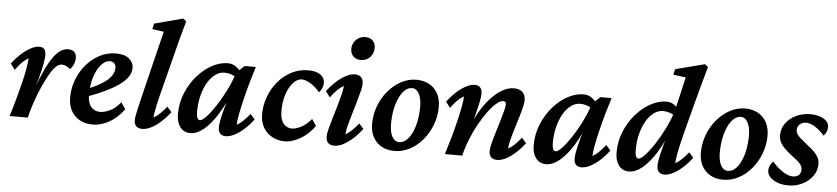

<svg xmlns="http://www.w3.org/2000/svg" viewBox="-42 -918 5069 1163"><g transform="rotate(5 2492.5 -336.0)"><path d="M324.2 -337.9Q305.7 -337.9 287.6 -319.8Q269.5 -301.8 252 -271Q234.4 -240.2 215.8 -200.2Q191.4 -147.5 173.3 -92.8Q155.3 -38.1 146.5 0H36.1Q50.8 -45.9 65.4 -98.6Q80.1 -151.4 92.8 -202.6Q105.5 -253.9 112.8 -295.4Q120.1 -336.9 120.1 -358.4Q100.6 -346.7 81.5 -328.1Q62.5 -309.6 43 -281.2L15.6 -317.4Q40 -349.6 68.8 -376Q97.7 -402.3 126.5 -418Q155.3 -433.6 179.7 -433.6Q199.2 -433.6 209.5 -422.4Q219.7 -411.1 219.7 -382.8Q219.7 -369.1 213.9 -334.5Q208 -299.8 192.4 -242.2Q176.8 -184.6 145.5 -99.6H141.6Q169.9 -175.8 194.8 -237.3Q219.7 -298.8 244.6 -342.8Q269.5 -386.7 296.4 -410.2Q323.2 -433.6 355.5 -433.6Q379.9 -433.6 392.6 -420.4Q405.3 -407.2 405.3 -383.8Q405.3 -367.2 397.9 -348.6Q390.6 -330.1 376 -314.5Q365.2 -325.2 351.1 -331.5Q336.9 -337.9 324.2 -337.9Z M543 7.8Q474.6 7.8 433.1 -33.2Q391.6 -74.2 391.6 -144.5Q391.6 -201.2 411.6 -252.9Q431.6 -304.7 466.3 -345.2Q501 -385.7 546.9 -409.7Q592.8 -433.6 644.5 -433.6Q698.2 -433.6 725.6 -410.6Q752.9 -387.7 752.9 -354.5Q752.9 -331.1 739.7 -307.6Q726.6 -284.2 696.8 -260.3Q667 -236.3 616.2 -210.4Q565.4 -184.6 490.2 -157.2V-205.1Q546.9 -227.5 582 -250.5Q617.2 -273.4 633.3 -297.4Q649.4 -321.3 649.4 -346.7Q649.4 -363.3 639.6 -373.5Q629.9 -383.8 612.3 -383.8Q585.9 -383.8 561 -356.4Q536.1 -329.1 520 -280.8Q503.9 -232.4 503.9 -168.9Q503.9 -121.1 524.9 -96.7Q545.9 -72.3 580.1 -72.3Q604.5 -72.3 638.2 -87.4Q671.9 -102.5 703.1 -141.6L730.5 -101.6Q690.4 -46.9 639.6 -19.5Q588.9 7.8 543 7.8Z M842.8 7.8Q818.4 7.8 806.2 -4.4Q793.9 -16.6 793.9 -39.1Q793.9 -51.8 795.9 -64.9Q797.9 -78.1 804.7 -107.9Q811.5 -137.7 826.2 -199.2L921.9 -589.8L851.6 -599.6L859.4 -633.8L1032.2 -679.7L1051.8 -664.1Q1036.1 -610.4 1023.9 -564Q1011.7 -517.6 1000 -470.7L928.7 -191.4Q921.9 -164.1 916.5 -138.7Q911.1 -113.3 908.2 -94.2Q905.3 -75.2 905.3 -66.4Q925.8 -78.1 944.8 -96.7Q963.9 -115.2 983.4 -139.6L1010.7 -108.4Q986.3 -76.2 957.5 -49.8Q928.7 -23.4 898.9 -7.8Q869.1 7.8 842.8 7.8Z M1134.8 7.8Q1095.7 7.8 1073.2 -22Q1050.8 -51.8 1050.8 -99.6Q1050.8 -168.9 1075.7 -229Q1100.6 -289.1 1141.1 -335.4Q1181.6 -381.8 1230 -407.7Q1278.3 -433.6 1325.2 -433.6Q1353.5 -433.6 1374.5 -418.5Q1395.5 -403.3 1417 -376L1387.7 -344.7Q1372.1 -361.3 1351.6 -368.2Q1331.1 -375 1309.6 -375Q1280.3 -375 1253.9 -355.5Q1227.5 -335.9 1207.5 -301.3Q1187.5 -266.6 1176.3 -221.2Q1165 -175.8 1165 -124Q1165 -100.6 1170.4 -87.9Q1175.8 -75.2 1186.5 -75.2Q1200.2 -75.2 1225.1 -101.6Q1250 -127.9 1279.3 -172.4Q1308.6 -216.8 1335.4 -270.5Q1362.3 -324.2 1379.9 -378.9L1393.6 -393.6L1428.7 -425.8H1496.1Q1481.4 -379.9 1466.3 -326.7Q1451.2 -273.4 1439 -222.2Q1426.8 -170.9 1418.9 -129.9Q1411.1 -88.9 1411.1 -66.4Q1431.6 -78.1 1450.7 -96.7Q1469.7 -115.2 1489.3 -139.6L1516.6 -108.4Q1492.2 -76.2 1463.4 -49.8Q1434.6 -23.4 1405.3 -7.8Q1376 7.8 1349.6 7.8Q1328.1 7.8 1316.4 -4.9Q1304.7 -17.6 1304.7 -42Q1304.7 -57.6 1310.1 -86.4Q1315.4 -115.2 1328.1 -162.6Q1340.8 -210 1362.3 -281.2H1372.1Q1340.8 -193.4 1300.8 -128.4Q1260.7 -63.5 1218.3 -27.8Q1175.8 7.8 1134.8 7.8Z M1780.3 -375Q1752.9 -375 1728 -347.7Q1703.1 -320.3 1688 -273.9Q1672.9 -227.5 1673.8 -168.9Q1674.8 -121.1 1694.8 -97.2Q1714.8 -73.2 1746.1 -73.2Q1768.6 -73.2 1800.8 -89.4Q1833 -105.5 1863.3 -141.6L1890.6 -101.6Q1850.6 -46.9 1800.8 -19.5Q1751 7.8 1710.9 7.8Q1668 7.8 1633.3 -10.7Q1598.6 -29.3 1578.6 -63.5Q1558.6 -97.7 1558.6 -144.5Q1558.6 -198.2 1577.6 -250Q1596.7 -301.8 1631.3 -343.3Q1666 -384.8 1712.9 -409.2Q1759.8 -433.6 1815.4 -433.6Q1860.4 -433.6 1887.7 -415.5Q1915 -397.5 1915 -363.3Q1915 -347.7 1908.2 -332.5Q1901.4 -317.4 1890.6 -306.6Q1864.3 -337.9 1834 -356.4Q1803.7 -375 1780.3 -375Z M2010.7 7.8Q1986.3 7.8 1973.1 -4.9Q1960 -17.6 1960 -44.9Q1960 -60.5 1967.8 -91.3Q1975.6 -122.1 1987.3 -160.6Q1999 -199.2 2010.3 -238.3Q2021.5 -277.3 2029.3 -309.6Q2037.1 -341.8 2037.1 -358.4Q2017.6 -346.7 1998 -328.1Q1978.5 -309.6 1959 -281.2L1931.6 -317.4Q1956.1 -349.6 1984.9 -376Q2013.7 -402.3 2043.5 -418Q2073.2 -433.6 2098.6 -433.6Q2123 -433.6 2136.2 -419.9Q2149.4 -406.2 2149.4 -379.9Q2149.4 -364.3 2141.6 -333.5Q2133.8 -302.7 2122.6 -263.7Q2111.3 -224.6 2099.6 -185.5Q2087.9 -146.5 2080.1 -114.7Q2072.3 -83 2072.3 -66.4Q2092.8 -78.1 2111.8 -96.7Q2130.9 -115.2 2150.4 -139.6L2177.7 -108.4Q2153.3 -76.2 2124.5 -49.8Q2095.7 -23.4 2066.4 -7.8Q2037.1 7.8 2010.7 7.8ZM2126 -523.4Q2095.7 -523.4 2079.1 -541Q2062.5 -558.6 2062.5 -585Q2062.5 -606.4 2072.8 -624.5Q2083 -642.6 2101.1 -653.3Q2119.1 -664.1 2141.6 -664.1Q2170.9 -664.1 2187 -647Q2203.1 -629.9 2203.1 -604.5Q2203.1 -582 2193.4 -563.5Q2183.6 -544.9 2166 -534.2Q2148.4 -523.4 2126 -523.4Z M2375 7.8Q2331.1 7.8 2297.9 -10.7Q2264.6 -29.3 2246.1 -63.5Q2227.5 -97.7 2227.5 -144.5Q2227.5 -200.2 2247.1 -252.4Q2266.6 -304.7 2300.8 -345.2Q2335 -385.7 2379.4 -409.7Q2423.8 -433.6 2472.7 -433.6Q2516.6 -433.6 2550.3 -415Q2584 -396.5 2602.5 -362.3Q2621.1 -328.1 2621.1 -280.3Q2621.1 -224.6 2601.6 -172.9Q2582 -121.1 2547.9 -80.1Q2513.7 -39.1 2469.2 -15.6Q2424.8 7.8 2375 7.8ZM2400.4 -47.9Q2423.8 -47.9 2443.8 -65.9Q2463.9 -84 2478.5 -115.2Q2493.2 -146.5 2501 -187.5Q2508.8 -228.5 2508.8 -273.4Q2508.8 -322.3 2492.7 -351.6Q2476.6 -380.9 2451.2 -380.9Q2426.8 -380.9 2406.7 -362.3Q2386.7 -343.8 2372.1 -312Q2357.4 -280.3 2349.6 -239.7Q2341.8 -199.2 2341.8 -154.3Q2341.8 -103.5 2357.9 -75.7Q2374 -47.9 2400.4 -47.9Z M3001 7.8Q2976.6 7.8 2963.9 -4.9Q2951.2 -17.6 2951.2 -42Q2951.2 -57.6 2958.5 -87.4Q2965.8 -117.2 2977.1 -153.8Q2988.3 -190.4 2999 -226.1Q3009.8 -261.7 3017.1 -290.5Q3024.4 -319.3 3024.4 -332Q3024.4 -350.6 3006.8 -350.6Q2989.3 -350.6 2965.3 -330.1Q2941.4 -309.6 2915.5 -274.4Q2889.6 -239.3 2864.7 -194.3Q2839.8 -149.4 2819.8 -99.1Q2799.8 -48.8 2788.1 0H2682.6Q2697.3 -45.9 2712.4 -98.6Q2727.5 -151.4 2739.7 -202.6Q2752 -253.9 2759.8 -295.4Q2767.6 -336.9 2767.6 -358.4Q2747.1 -346.7 2728 -328.1Q2709 -309.6 2689.5 -281.2L2662.1 -317.4Q2686.5 -349.6 2715.3 -376Q2744.1 -402.3 2773.4 -418Q2802.7 -433.6 2828.1 -433.6Q2849.6 -433.6 2860.8 -420.4Q2872.1 -407.2 2872.1 -382.8Q2872.1 -369.1 2866.2 -337.9Q2860.4 -306.6 2848.1 -258.8Q2835.9 -210.9 2815.4 -143.6H2806.6Q2827.1 -205.1 2856.4 -258.3Q2885.7 -311.5 2920.4 -350.6Q2955.1 -389.6 2992.2 -411.6Q3029.3 -433.6 3064.5 -433.6Q3097.7 -433.6 3116.7 -416.5Q3135.7 -399.4 3135.7 -365.2Q3135.7 -350.6 3128.4 -320.8Q3121.1 -291 3109.9 -254.4Q3098.6 -217.8 3087.4 -180.7Q3076.2 -143.6 3068.8 -113.3Q3061.5 -83 3061.5 -66.4Q3082 -78.1 3101.1 -96.7Q3120.1 -115.2 3139.6 -139.6L3167 -108.4Q3142.6 -76.2 3113.8 -49.8Q3085 -23.4 3055.7 -7.8Q3026.4 7.8 3001 7.8Z M3297.9 7.8Q3258.8 7.8 3236.3 -22Q3213.9 -51.8 3213.9 -99.6Q3213.9 -168.9 3238.8 -229Q3263.7 -289.1 3304.2 -335.4Q3344.7 -381.8 3393.1 -407.7Q3441.4 -433.6 3488.3 -433.6Q3516.6 -433.6 3537.6 -418.5Q3558.6 -403.3 3580.1 -376L3550.8 -344.7Q3535.2 -361.3 3514.6 -368.2Q3494.1 -375 3472.7 -375Q3443.4 -375 3417 -355.5Q3390.6 -335.9 3370.6 -301.3Q3350.6 -266.6 3339.4 -221.2Q3328.1 -175.8 3328.1 -124Q3328.1 -100.6 3333.5 -87.9Q3338.9 -75.2 3349.6 -75.2Q3363.3 -75.2 3388.2 -101.6Q3413.1 -127.9 3442.4 -172.4Q3471.7 -216.8 3498.5 -270.5Q3525.4 -324.2 3543 -378.9L3556.6 -393.6L3591.8 -425.8H3659.2Q3644.5 -379.9 3629.4 -326.7Q3614.3 -273.4 3602.1 -222.2Q3589.8 -170.9 3582 -129.9Q3574.2 -88.9 3574.2 -66.4Q3594.7 -78.1 3613.8 -96.7Q3632.8 -115.2 3652.3 -139.6L3679.7 -108.4Q3655.3 -76.2 3626.5 -49.8Q3597.7 -23.4 3568.4 -7.8Q3539.1 7.8 3512.7 7.8Q3491.2 7.8 3479.5 -4.9Q3467.8 -17.6 3467.8 -42Q3467.8 -57.6 3473.1 -86.4Q3478.5 -115.2 3491.2 -162.6Q3503.9 -210 3525.4 -281.2H3535.2Q3503.9 -193.4 3463.9 -128.4Q3423.8 -63.5 3381.3 -27.8Q3338.9 7.8 3297.9 7.8Z M3801.8 7.8Q3762.7 7.8 3740.2 -22Q3717.8 -51.8 3717.8 -99.6Q3717.8 -168 3742.7 -228.5Q3767.6 -289.1 3808.1 -335Q3848.6 -380.9 3897 -407.2Q3945.3 -433.6 3992.2 -433.6Q4020.5 -433.6 4040.5 -418.5Q4060.5 -403.3 4081.1 -376L4054.7 -344.7Q4039.1 -361.3 4018.1 -368.2Q3997.1 -375 3976.6 -375Q3947.3 -375 3920.9 -355.5Q3894.5 -335.9 3874.5 -301.3Q3854.5 -266.6 3843.3 -221.2Q3832 -175.8 3832 -124Q3832 -101.6 3837.4 -88.4Q3842.8 -75.2 3853.5 -75.2Q3867.2 -75.2 3892.1 -101.6Q3917 -127.9 3946.3 -172.4Q3975.6 -216.8 4002.4 -270.5Q4029.3 -324.2 4046.9 -378.9L4050.8 -395.5L4095.7 -589.8L4019.5 -599.6L4027.3 -633.8L4205.1 -679.7L4224.6 -664.1Q4214.8 -628.9 4204.1 -591.3Q4193.4 -553.7 4183.6 -516.1Q4173.8 -478.5 4164.1 -443.4L4115.2 -256.8Q4097.7 -188.5 4087.9 -139.6Q4078.1 -90.8 4078.1 -66.4Q4098.6 -78.1 4117.7 -96.7Q4136.7 -115.2 4156.2 -139.6L4183.6 -108.4Q4159.2 -76.2 4130.4 -49.8Q4101.6 -23.4 4072.3 -7.8Q4043 7.8 4017.6 7.8Q3996.1 7.8 3983.9 -4.9Q3971.7 -17.6 3971.7 -42Q3971.7 -57.6 3977.1 -86.4Q3982.4 -115.2 3995.1 -162.6Q4007.8 -210 4029.3 -281.2H4039.1Q4007.8 -193.4 3967.8 -128.4Q3927.7 -63.5 3885.3 -27.8Q3842.8 7.8 3801.8 7.8Z M4374 7.8Q4330.1 7.8 4296.9 -10.7Q4263.7 -29.3 4245.1 -63.5Q4226.6 -97.7 4226.6 -144.5Q4226.6 -200.2 4246.1 -252.4Q4265.6 -304.7 4299.8 -345.2Q4334 -385.7 4378.4 -409.7Q4422.9 -433.6 4471.7 -433.6Q4515.6 -433.6 4549.3 -415Q4583 -396.5 4601.6 -362.3Q4620.1 -328.1 4620.1 -280.3Q4620.1 -224.6 4600.6 -172.9Q4581.1 -121.1 4546.9 -80.1Q4512.7 -39.1 4468.3 -15.6Q4423.8 7.8 4374 7.8ZM4399.4 -47.9Q4422.9 -47.9 4442.9 -65.9Q4462.9 -84 4477.5 -115.2Q4492.2 -146.5 4500 -187.5Q4507.8 -228.5 4507.8 -273.4Q4507.8 -322.3 4491.7 -351.6Q4475.6 -380.9 4450.2 -380.9Q4425.8 -380.9 4405.8 -362.3Q4385.7 -343.8 4371.1 -312Q4356.4 -280.3 4348.6 -239.7Q4340.8 -199.2 4340.8 -154.3Q4340.8 -103.5 4356.9 -75.7Q4373 -47.9 4399.4 -47.9Z M4770.5 7.8Q4733.4 7.8 4704.1 -3.4Q4674.8 -14.6 4658.7 -32.7Q4642.6 -50.8 4642.6 -71.3Q4642.6 -87.9 4649.4 -102.5Q4656.2 -117.2 4668 -128.9Q4696.3 -94.7 4731 -71.8Q4765.6 -48.8 4793 -48.8Q4816.4 -48.8 4829.6 -60.5Q4842.8 -72.3 4842.8 -95.7Q4842.8 -112.3 4830.1 -128.4Q4817.4 -144.5 4779.3 -171.9Q4748 -196.3 4729.5 -215.3Q4710.9 -234.4 4703.1 -252.4Q4695.3 -270.5 4695.3 -291Q4695.3 -332 4718.8 -364.3Q4742.2 -396.5 4781.2 -415Q4820.3 -433.6 4867.2 -433.6Q4897.5 -433.6 4922.9 -425.8Q4948.2 -418 4964.4 -402.8Q4980.5 -387.7 4980.5 -364.3Q4980.5 -348.6 4974.6 -335.9Q4968.8 -323.2 4958 -311.5Q4927.7 -345.7 4898.9 -362.8Q4870.1 -379.9 4846.7 -379.9Q4823.2 -379.9 4808.1 -366.2Q4793 -352.5 4793 -331.1Q4793 -319.3 4798.8 -308.6Q4804.7 -297.9 4819.8 -284.2Q4835 -270.5 4862.3 -249Q4893.6 -225.6 4910.6 -207Q4927.7 -188.5 4935.1 -171.9Q4942.4 -155.3 4942.4 -135.7Q4942.4 -96.7 4918.9 -64Q4895.5 -31.2 4856.4 -11.7Q4817.4 7.8 4770.5 7.8Z"/></g></svg>

Font: Crimson Pro SemiBold
Style: Italic
Weight: 600
Italic angle: -12°
Designer: Jacques Le Bailly
Foundry: Baron von Fonthausen
Version: Version 1.003